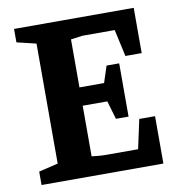

<svg xmlns="http://www.w3.org/2000/svg" viewBox="-75 -717 731 785"><g transform="rotate(-10 290.5 -324.0)"><path d="M34.8 0V-55.7L114.9 -74.9V-573.1L34.8 -592.3V-648H531.6V-460.1H464L439.3 -572H305L256.7 -565.4V-366.2H358.9L381.3 -434.8H433.7V-213.8H381.3L358.9 -290.1H256.7V-80Q272.2 -77.9 287.5 -76.8Q302.9 -75.6 320.7 -75.6H448.9L475.1 -196.7H540.6V0Z"/></g></svg>

Font: Faustina Light
Style: Regular
Weight: 300
Designer: Alfonso Garcia
Foundry: http://www.omnibus-type.com
Version: Version 1.200